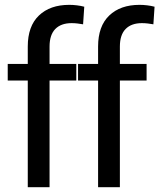

<svg xmlns="http://www.w3.org/2000/svg" viewBox="-20 -780 664 800"><path d="M95.7 0H186.5V-473.6V-484.4V-585.9Q186.5 -634.8 210.4 -659.2Q234.4 -683.6 278.3 -683.6Q291 -683.6 303.2 -682.1Q315.4 -680.7 326.2 -678.7L331.1 -752Q316.4 -755.9 300.3 -757.8Q284.2 -759.8 268.6 -759.8Q188.5 -759.8 142.1 -715.3Q95.7 -670.9 95.7 -585.9ZM12.2 -444.3H297.9V-513.7H152.3H129.9H12.2ZM388.7 0H479.5V-473.6V-484.4V-585.9Q479.5 -634.8 503.4 -659.2Q527.3 -683.6 571.3 -683.6Q584 -683.6 596.2 -682.1Q608.4 -680.7 619.1 -678.7L624 -752Q609.4 -755.9 593.3 -757.8Q577.1 -759.8 561.5 -759.8Q481.4 -759.8 435.1 -715.3Q388.7 -670.9 388.7 -585.9ZM305.2 -444.3H590.8V-513.7H445.3H422.9H305.2Z"/></svg>

Font: Roboto Flex
Style: Regular
Weight: 400
Designer: Berlow after Robertson
Foundry: Google
Version: Version 3.200;gftools[0.9.32]